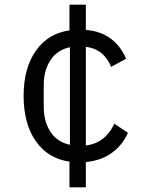

<svg xmlns="http://www.w3.org/2000/svg" viewBox="-20 -681 640 821"><path d="M277 10Q185 -3 133 -77.5Q81 -152 81 -271Q81 -389 133 -463.5Q185 -538 277 -551V-661H347V-553Q411 -548 454 -515.5Q497 -483 519 -430L455 -395Q425 -471 347 -481V-59Q429 -68 469 -152L527 -113Q503 -59 457 -26.5Q411 6 347 12V120H277ZM167 -226Q167 -161 196 -117Q225 -73 279 -62V-479Q225 -468 196 -424Q167 -380 167 -316Z"/></svg>

Font: PlemolJP35 Console
Style: Regular
Weight: 400
Version: v2.0.3; ttfautohint (v1.8.4.7-5d5b-dirty) -l 6 -r 45 -G 200 